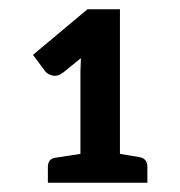

<svg xmlns="http://www.w3.org/2000/svg" viewBox="-20 -843 388 413"><path d="M83 -450V-484Q83 -492 87 -497.5Q91 -503 101 -504L153 -512V-688Q153 -695 153.5 -702.5Q154 -710 154 -718L116 -687Q104 -678 93 -680.5Q82 -683 77 -690L51 -725L168 -823H238V-512L280 -505Q297 -502 297 -484V-450Z"/></svg>

Font: Aleo SemiBold
Style: Regular
Weight: 600
Designer: Alessio Laiso
Foundry: Alessio Laiso
Version: Version 2.001;gftools[0.9.29]